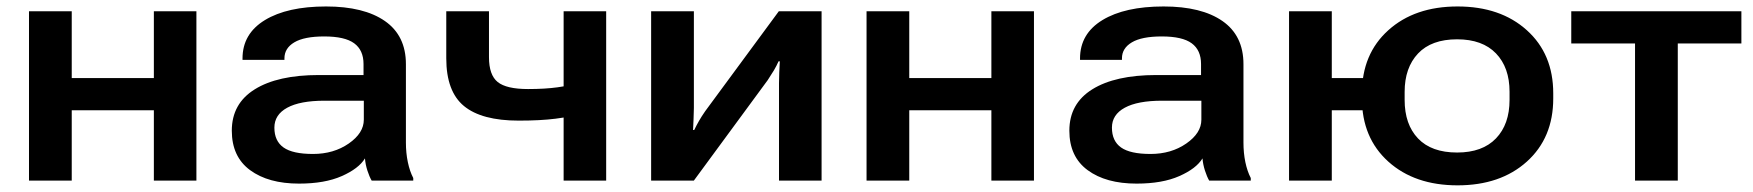

<svg xmlns="http://www.w3.org/2000/svg" viewBox="-20 -553 5369 588"><path d="M68.8 -518.6V0H199.7V-215.3H451.2V0H581.5V-518.6H451.2V-314H199.7V-518.6Z M689.9 -152.8Q689.9 -73.2 745.8 -32Q801.8 9.3 896 9.3Q974.6 9.3 1026.6 -13.7Q1078.6 -36.6 1097.7 -67.9Q1099.1 -49.3 1105.2 -30.5Q1111.3 -11.7 1118.2 0H1245.6V-7.8Q1234.9 -28.3 1229 -56.4Q1223.1 -84.5 1223.1 -116.2V-356.4Q1223.1 -443.8 1158.9 -488.5Q1094.7 -533.2 978.5 -533.2Q859.9 -533.2 791.3 -491.5Q722.7 -449.7 722.7 -374V-369.6H851.1V-374.5Q851.1 -405.3 881.3 -423.3Q911.6 -441.4 973.1 -441.4Q1036.1 -441.4 1064.7 -420.4Q1093.3 -399.4 1093.3 -356.9V-323.2H956.1Q830.6 -323.2 760.3 -279.5Q689.9 -235.8 689.9 -152.8ZM820.3 -162.1Q820.3 -201.7 859.6 -223.1Q898.9 -244.6 974.1 -244.6H1094.2V-186.5Q1094.2 -145.5 1048.1 -113.5Q1002 -81.5 938.5 -81.5Q876.5 -81.5 848.4 -101.3Q820.3 -121.1 820.3 -162.1Z M1477.5 -377.9V-518.6H1346.7V-374.5Q1346.7 -272.9 1400.9 -228.3Q1455.1 -183.6 1568.8 -183.6Q1635.3 -183.6 1681.4 -189.5Q1727.5 -195.3 1771 -204.1V-302.2Q1725.6 -291 1687.3 -285.6Q1648.9 -280.3 1597.2 -280.3Q1530.8 -280.3 1504.2 -301.8Q1477.5 -323.2 1477.5 -377.9ZM1836.4 -518.6H1706.1V0H1836.4Z M1974.1 0H2105L2331.1 -307.6Q2341.8 -323.7 2350.1 -337.6Q2358.4 -351.6 2364.3 -365.2H2368.2Q2367.2 -350.6 2366.5 -331.8Q2365.7 -313 2365.7 -298.3V0H2496.1V-518.6H2365.2L2139.6 -212.4Q2128.4 -196.3 2120.6 -182.6Q2112.8 -168.9 2106 -154.8H2102.5Q2103 -169.4 2104 -188.2Q2105 -207 2105 -222.2V-518.6H1974.1Z M2633.8 -518.6V0H2764.6V-215.3H3016.1V0H3146.5V-518.6H3016.1V-314H2764.6V-518.6Z M3254.9 -152.8Q3254.9 -73.2 3310.8 -32Q3366.7 9.3 3460.9 9.3Q3539.6 9.3 3591.6 -13.7Q3643.6 -36.6 3662.6 -67.9Q3664.1 -49.3 3670.2 -30.5Q3676.3 -11.7 3683.1 0H3810.5V-7.8Q3799.8 -28.3 3793.9 -56.4Q3788.1 -84.5 3788.1 -116.2V-356.4Q3788.1 -443.8 3723.9 -488.5Q3659.7 -533.2 3543.5 -533.2Q3424.8 -533.2 3356.2 -491.5Q3287.6 -449.7 3287.6 -374V-369.6H3416V-374.5Q3416 -405.3 3446.3 -423.3Q3476.6 -441.4 3538.1 -441.4Q3601.1 -441.4 3629.6 -420.4Q3658.2 -399.4 3658.2 -356.9V-323.2H3521Q3395.5 -323.2 3325.2 -279.5Q3254.9 -235.8 3254.9 -152.8ZM3385.3 -162.1Q3385.3 -201.7 3424.6 -223.1Q3463.9 -244.6 3539.1 -244.6H3659.2V-186.5Q3659.2 -145.5 3613 -113.5Q3566.9 -81.5 3503.4 -81.5Q3441.4 -81.5 3413.3 -101.3Q3385.3 -121.1 3385.3 -162.1Z M3927.7 -518.6V0H4058.6V-215.3H4216.3V-314H4058.6V-518.6ZM4150.9 -251.5Q4150.9 -130.9 4231.7 -58.1Q4312.5 14.6 4443.8 14.6Q4575.2 14.6 4656 -58.1Q4736.8 -130.9 4736.8 -251.5V-267.1Q4736.8 -387.7 4656 -460.4Q4575.2 -533.2 4443.8 -533.2Q4312.5 -533.2 4231.7 -460.4Q4150.9 -387.7 4150.9 -267.1ZM4281.7 -271.5Q4281.7 -345.7 4322.8 -389.2Q4363.8 -432.6 4442.4 -432.6Q4520 -432.6 4561.5 -389.4Q4603 -346.2 4603 -272V-247.1Q4603 -172.4 4561.5 -129.2Q4520 -85.9 4442.4 -85.9Q4363.8 -85.9 4322.8 -128.9Q4281.7 -171.9 4281.7 -247.1Z M4792 -419.9H4987.3V0H5118.2V-419.9H5313V-518.6H4792Z"/></svg>

Font: Roboto Flex
Style: wght 600 wdth 140 opsz 13.0 GRAD 0.00 slnt 0.00 XTRA 468 XOPQ 96 YOPQ 79 YTLC 514 YTUC 712 YTAS 750 YTDE -203.00 YTFI 738
Weight: 600
Width: 8
Designer: Berlow after Robertson
Foundry: Google
Version: Version 3.100